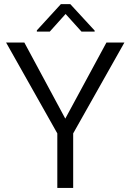

<svg xmlns="http://www.w3.org/2000/svg" viewBox="-20 -919 640 939"><path d="M99.1 -710.9 299.3 -338.9 500.5 -710.9H588.4L337.9 -266.6V0H260.3V-266.6L9.8 -710.9ZM323.7 -898.9 442.9 -769.5V-764.6H378.4L300.8 -850.6L223.6 -764.6H160.2V-770.5L277.8 -898.9Z"/></svg>

Font: Vazirmatn UI Light
Style: Regular
Weight: 300
Designer: Saber Rastikerdar
Foundry: Saber Rastikerdar
Version: Version 33.003